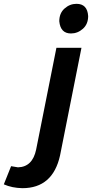

<svg xmlns="http://www.w3.org/2000/svg" viewBox="-164 -785 481 1004"><path d="M207 -610Q152 -610 146 -674Q146 -716 173.5 -740.5Q201 -765 236 -765Q293 -765 297 -701Q297 -659 269.5 -634.5Q242 -610 207 -610ZM-47 199Q-101 198 -144 179L-106 84L-70 90Q6 88 25 -3L131 -535H262L150 28Q112 199 -47 199Z"/></svg>

Font: Argentum Sans Medium
Style: Italic
Weight: 500
Italic angle: -11°
Designer: Julieta Ulanovsky (font), Cristiano Sobral (main changes and remaster)
Foundry: Julieta Ulanovsky (font), Cristiano Sobral (main changes and remaster)
Version: Version 2.007;June 15, 2022;FontCreator 14.0.0.2814 64-bit; 